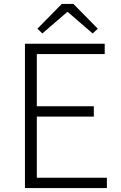

<svg xmlns="http://www.w3.org/2000/svg" viewBox="-20 -950 613 970"><path d="M106 0H520V-52H166V-361H454V-413H166V-677H509V-729H106ZM194 -781 319 -889H323L448 -781L474 -805L351 -930H292L169 -805Z"/></svg>

Font: Noto Sans SC Light
Style: Regular
Weight: 300
Designer: Ryoko NISHIZUKA 西塚涼子 (kana, bopomofo & ideographs); Paul D. Hunt (Latin, Greek & Cyrillic); Sandoll Communications 산돌커뮤니
Foundry: Adobe
Version: Version 2.004;hotconv 1.0.118;makeotfexe 2.5.65603